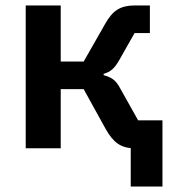

<svg xmlns="http://www.w3.org/2000/svg" viewBox="-20 -542 628 702"><path d="M458 140V-46L493 0H470Q435 0 411 -16.5Q387 -33 366 -71L286 -216H202V0H74V-522H202V-317H286L364 -454Q385 -492 409.5 -507Q434 -522 471 -522H528V-421H472L417 -324Q403 -299 390 -288Q377 -277 359 -272V-267Q377 -263 392 -253Q407 -243 420 -218L485 -102H574V140Z"/></svg>

Font: IBM Plex Sans SemiBold
Style: Regular
Weight: 600
Designer: Mike Abbink, Paul van der Laan, Pieter van Rosmalen
Foundry: Bold Monday
Version: Version 3.201